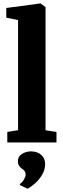

<svg xmlns="http://www.w3.org/2000/svg" viewBox="-20 -840 370 1132"><path d="M86.5 -72.5V-721.5L17 -736V-793L215.5 -819.5H219.5L248.5 -798V-72L313 -62V0H23V-62ZM246 129Q245.5 161.5 228.5 190.2Q211.5 219 187.8 240Q164 261 144 272.5H142L98.5 251.5L96.5 244.5Q109.5 238.5 120.2 220.2Q131 202 131 191Q131 175 124.5 167.8Q118 160.5 110 155Q101.5 149 93.5 138.8Q85.5 128.5 85.5 110Q85.5 89 98.8 76.5Q112 64 129.2 58.2Q146.5 52.5 158.5 52.5H162Q199 52.5 222.8 72.8Q246.5 93 246 129Z"/></svg>

Font: Merriweather 28pt Black
Style: Regular
Weight: 900
Version: Version 2.100